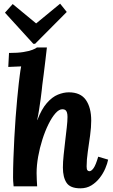

<svg xmlns="http://www.w3.org/2000/svg" viewBox="-20 -1013 614 1044"><path d="M417 11Q362 11 342 -19Q322 -49 322 -102Q322 -132 326 -169.5Q330 -207 334.5 -246Q339 -285 343 -319.5Q347 -354 347 -377Q347 -392 344 -401.5Q341 -411 335 -415Q329 -419 319 -419Q301 -419 281.5 -397Q262 -375 243.5 -337.5Q225 -300 210.5 -254.5Q196 -209 187.5 -161.5Q179 -114 179 -72Q179 -59 180 -35.5Q181 -12 182 0H54Q52 -21 51.5 -29.5Q51 -38 51 -48Q51 -97 53 -152.5Q55 -208 58 -264.5Q61 -321 65 -375Q69 -429 73.5 -476Q78 -523 82 -559Q84 -576 87.5 -604Q91 -632 95 -652L25 -649L29 -725Q76 -725 107 -730Q138 -735 156 -742Q174 -749 181 -755H235Q232 -726 227 -686Q222 -646 217.5 -608.5Q213 -571 210 -551Q209 -543 207 -522.5Q205 -502 201 -474Q197 -446 192.5 -416.5Q188 -387 182 -360H183Q206 -420 235 -453Q264 -486 295 -498.5Q326 -511 354 -511Q418 -511 447 -469.5Q476 -428 476 -357Q476 -321 470 -277Q464 -233 457.5 -189Q451 -145 451 -108Q451 -92 455.5 -87Q460 -82 466 -82Q477 -82 489 -99Q501 -116 514 -161L568 -145Q564 -124 552.5 -97Q541 -70 522 -45.5Q503 -21 477 -5Q451 11 417 11ZM161 -775 7 -944 49 -991 176 -886H177L307 -993L343 -948L171 -775Z"/></svg>

Font: Lora Italic
Style: Italic
Weight: 400
Italic angle: -3°
Designer: Olga Karpushina, Alexei Vanyashin (Cyrillic)
Foundry: Cyreal
Version: Version 2.210; ttfautohint (v1.8.1.43-b0c9)